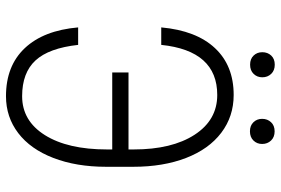

<svg xmlns="http://www.w3.org/2000/svg" viewBox="-163 -730 902 616"><g transform="rotate(90 288.0 -422.0)"><path d="M124 -221.7Q134.3 -127.9 173.8 -85Q213.4 -42 288.6 -42Q367.7 -42 413.6 -115.2Q459.5 -188.5 459.5 -314.5V-331.1H212.4V-383.3H459.5V-399.9Q459.5 -522.5 412.4 -595.2Q365.2 -668 284.7 -668Q142.6 -668 124 -488.3H67.9Q78.1 -600.6 134.3 -660.6Q190.4 -720.7 284.7 -720.7Q353.5 -720.7 406 -680.9Q458.5 -641.1 486.8 -567.9Q515.1 -494.6 515.1 -398.9V-311Q515.1 -215.8 486.8 -142.3Q458.5 -68.8 407 -29.5Q355.5 9.8 288.6 9.8Q191.4 9.8 134.5 -50.5Q77.6 -110.8 67.9 -221.7ZM361.3 -812Q361.3 -829.1 372.1 -840.6Q382.8 -852.1 401.4 -852.1Q419.9 -852.1 430.9 -840.6Q441.9 -829.1 441.9 -812Q441.9 -795.4 430.9 -784.2Q419.9 -772.9 401.4 -772.9Q382.8 -772.9 372.1 -784.2Q361.3 -795.4 361.3 -812ZM147.5 -812.5Q147.5 -829.6 158.2 -841.1Q168.9 -852.5 187.5 -852.5Q206.1 -852.5 217 -841.1Q228 -829.6 228 -812.5Q228 -795.9 217 -784.7Q206.1 -773.4 187.5 -773.4Q168.9 -773.4 158.2 -784.7Q147.5 -795.9 147.5 -812.5Z"/></g></svg>

Font: MAUL Condensed Light
Style: Light
Weight: 300
Designer: MAUL
Version: Version 2.137; 2017; ttfautohint (v1.8.3)